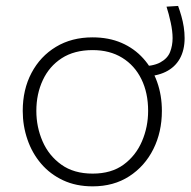

<svg xmlns="http://www.w3.org/2000/svg" viewBox="-20 -634 658 663"><path d="M300 9.5Q242.5 9.5 197.8 -11.5Q153 -32.5 122 -68.8Q91 -105 74.8 -152.2Q58.5 -199.5 58.5 -251Q58.5 -325 88.8 -382.2Q119 -439.5 173.2 -472.2Q227.5 -505 299.5 -505Q355.5 -505 399.5 -486Q443.5 -467 474.8 -432.2Q506 -397.5 522.5 -351.2Q539 -305 539 -251Q539 -178 509.5 -119Q480 -60 426.2 -25.2Q372.5 9.5 300 9.5ZM300 -34.5Q364.5 -34.5 406.8 -65.5Q449 -96.5 470.2 -146Q491.5 -195.5 491.5 -251Q491.5 -313.5 468.2 -360.8Q445 -408 402 -434.5Q359 -461 300 -461Q236.5 -461 193.2 -433Q150 -405 127.8 -357.2Q105.5 -309.5 105.5 -251Q105.5 -195.5 127 -146Q148.5 -96.5 191.8 -65.5Q235 -34.5 300 -34.5ZM474 -370 458.5 -404.5Q507.5 -404.5 533 -418.2Q558.5 -432 567.2 -454.2Q576 -476.5 576 -502.5Q576 -526 569.5 -556.2Q563 -586.5 555 -611L595 -613.5Q601 -597 606.2 -578.8Q611.5 -560.5 614.5 -541Q617.5 -521.5 617.5 -502.5Q617.5 -461 600.8 -431.2Q584 -401.5 551.8 -385.8Q519.5 -370 474 -370Z"/></svg>

Font: Commissioner Thin ExtraLight
Style: Regular
Weight: 250
Version: Version 1.000